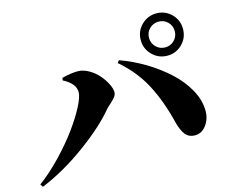

<svg xmlns="http://www.w3.org/2000/svg" viewBox="-101 -916 1203 1009"><g transform="rotate(-15 500.0 -411.0)"><path d="M906.5 -577.6Q873 -543.9 825.2 -543.9Q777.3 -543.9 743.7 -577.6Q710 -611.3 710 -659.2Q710 -707 743.7 -740.5Q777.3 -773.9 825.2 -773.9Q873 -773.9 906.5 -740.5Q939.9 -707 939.9 -659.2Q939.9 -611.3 906.5 -577.6ZM874.8 -708.7Q854.5 -729 825.2 -729Q795.9 -729 775.4 -708.7Q754.9 -688.5 754.9 -659.2Q754.9 -629.9 775.4 -609.4Q795.9 -588.9 825.2 -588.9Q854.5 -588.9 874.8 -609.4Q895 -629.9 895 -659.2Q895 -688.5 874.8 -708.7ZM324.2 -480Q324.2 -527.3 258.8 -561L261.2 -574.2Q309.1 -586.9 347.2 -586.9Q376.5 -586.9 406.5 -569.8Q436.5 -552.7 457.8 -528.3Q479 -503.9 492.4 -477.3Q505.9 -450.7 505.9 -431.2Q505.9 -418.5 496.8 -406.2Q487.8 -394 470 -378.4Q452.1 -362.8 444.8 -354Q379.4 -274.9 257.8 -186.3Q136.2 -97.7 14.2 -47.9L3.9 -63Q64.9 -107.9 125.2 -171.1Q185.5 -234.4 228.3 -293Q271 -351.6 297.6 -402.6Q324.2 -453.6 324.2 -480ZM942.9 -214.8Q943.8 -170.4 919.4 -136.5Q895 -102.5 857.9 -102.1Q823.7 -101.6 804.7 -125.7Q785.6 -149.9 773.9 -196.8Q744.1 -317.9 695.8 -409.4Q647.5 -501 562 -574.2L571.8 -586.9Q642.1 -562 707.8 -522.5Q773.4 -482.9 825.9 -434.8Q878.4 -386.7 910.4 -329.1Q942.4 -271.5 942.9 -214.8Z"/></g></svg>

Font: Noto Serif JP Black
Style: Regular
Weight: 900
Designer: Ryoko NISHIZUKA  (kana & ideographs); Frank Grießhammer (Latin, Greek & Cyrillic); Wenlong ZHANG  (bopomofo); Sandoll Co
Foundry: Adobe Systems Incorporated
Version: Version 1.001;PS 1.001;hotconv 16.6.54;makeotf.lib2.5.65590